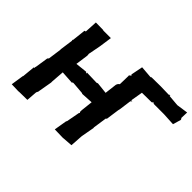

<svg xmlns="http://www.w3.org/2000/svg" viewBox="-130 -1012 1312 1312"><g transform="rotate(45 525.5 -356.0)"><path d="M289 -509 287 -530 288 -528 305 -617 306 -624 318 -708H245L241 -710L170 -711L165 -619L155 -616L144 -517L140 -513L143 -508L130 -414V-411V-405L117 -311L109 -302L95 -210L92 -199L96 -197L87 -194L78 -101L76 -98L62 -6L126 -4L140 -5L213 -6L219 -85L226 -99L227 -107L244 -204V-205V-217L251 -310L346 -304L348 -310H359L444 -303L449 -300L535 -305L525 -215L526 -213L525 -203L531 -196L526 -194L507 -93L504 -91L488 4L568 6L577 5L645 0L651 -92L653 -104L669 -192H667L668 -198L682 -294L689 -300V-303L702 -395L705 -407L717 -496L727 -506H717L732 -594L825 -595L830 -599L837 -604L842 -597H942L1034 -592L1051 -650L1048 -661L1044 -659L1046 -717L963 -705L881 -712L885 -716L872 -717V-714L790 -716L704 -715L698 -711L610 -718L593 -632L599 -626L585 -615L586 -610L584 -529L574 -520L568 -508L567 -501L557 -418L474 -427L465 -423L370 -426V-417L361 -426L276 -417L288 -502Z"/></g></svg>

Font: Asimov Print
Style: DIt
Weight: 250
Width: 0
Designer: Google
Version: Version 2.000980: 2014